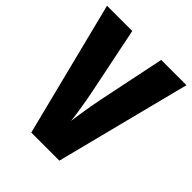

<svg xmlns="http://www.w3.org/2000/svg" viewBox="-199 -836 957 957"><g transform="rotate(45 280.0 -357.0)"><path d="M560 -714 378 0H180L0 -714H178L250 -362Q255 -339 261 -304.5Q267 -270 272 -236.5Q277 -203 279 -181Q282 -203 287 -236Q292 -269 298 -303.5Q304 -338 309 -361L382 -714Z"/></g></svg>

Font: Noto Sans Gurmukhi UI ExtraCondensed Black
Style: Regular
Weight: 900
Width: 2
Designer: Jelle Bosma - Monotype Design Team
Foundry: Monotype Imaging Inc.
Version: Version 2.004; ttfautohint (v1.8.4.7-5d5b)